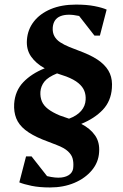

<svg xmlns="http://www.w3.org/2000/svg" viewBox="-20 -727 540 841"><path d="M199.1 94.1Q152.9 94.1 118.7 87.1Q84.5 80 64.6 71.9L94.1 -42H118.2L186.1 44.4Q223.4 53.4 248.4 50.6Q273.4 47.7 287.1 35.5Q300.8 23.2 301.1 3.5Q302.5 -16 298.1 -32.6Q293.8 -49.1 277.7 -64.2Q261.6 -79.3 228.1 -92L165.9 -116.1Q118.6 -135.5 90.4 -158Q62.3 -180.5 51.1 -208.8Q40 -237.1 42 -272.1Q46 -329.3 81.9 -366.9Q117.9 -404.6 175.9 -427.8Q137.4 -448.9 116 -479.6Q94.6 -510.4 98 -553Q101.3 -597.8 128.1 -632.4Q154.9 -667.1 201.9 -687Q249 -706.9 313 -706.9Q359.6 -706.9 393.6 -700.3Q427.6 -693.7 447.1 -685L417.6 -571.1H393.7L326.6 -657.1Q274.4 -668.4 244.2 -655.9Q214.1 -643.4 211 -606.5Q209.6 -584.2 218.2 -568.6Q226.7 -552.9 243.8 -541.7Q260.9 -530.5 284 -521.1L345.9 -497Q393.5 -477.9 421.7 -455.1Q449.9 -432.2 461.5 -404.6Q473.1 -377 470.1 -341Q466.1 -283.9 430.2 -246Q394.2 -208.1 336 -184.4Q375.5 -164 396.5 -133.7Q417.5 -103.4 414.1 -60.1Q411.5 -15.8 382.2 19.1Q353 54 305.5 74.1Q258 94.1 199.1 94.1ZM282.4 -207.2Q317 -220 335.4 -241.3Q353.8 -262.6 355.1 -289.9Q356.5 -310.9 349.4 -328.9Q342.4 -347 323.4 -362.9Q304.4 -378.8 270 -392L229.9 -405.5Q190.5 -389.5 174.7 -369.8Q159 -350 157 -325Q155.6 -302 163.3 -283.3Q171 -264.6 190.3 -249.7Q209.6 -234.7 242.1 -221.1Z"/></svg>

Font: Ancizar Serif Light
Style: Italic
Weight: 300
Italic angle: -4°
Designer: Cesar Puertas, Viviana Monsalve, Julian Moncada, Julian Prieto, Jose Castro, Felipe Aragon, Mariel Hernandez, Sara Alarc
Version: Version 8.100